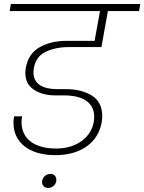

<svg xmlns="http://www.w3.org/2000/svg" viewBox="-20 -760 717 954"><path d="M28 -705H477L450 -557H311C260 -557 216 -547 178 -526C140 -505 117 -471 108 -422C107 -416 106 -408 106 -397C106 -360 120 -333 149 -314C178 -295 213 -286 255 -286H298C385 -286 448 -255 448 -179C448 -94 376 -22 259 -22C146 -22 87 -74 87 -153C87 -162 88 -172 90 -182H50C48 -171 47 -160 47 -149C47 -54 123 11 255 11C386 11 468 -55 485 -151C487 -163 488 -174 488 -184C488 -229 471 -263 437 -285C402 -306 360 -317 309 -317H265C194 -317 146 -342 146 -401C146 -405 147 -412 148 -421C155 -460 175 -488 208 -503C240 -518 277 -526 320 -526H484L516 -705H671L677 -740H34ZM189 145C189 162 202 174 219 174C242 174 260 156 260 133C260 116 248 104 231 104C208 104 189 122 189 145Z"/></svg>

Font: Momo Neue ExtLt
Style: Italic
Weight: 200
Italic angle: -10°
Designer: Ninad Kale (Devanagari), Jonny Pinhorn (Latin)
Foundry: Indian Type Foundry
Version: 4.004